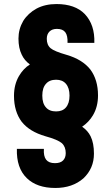

<svg xmlns="http://www.w3.org/2000/svg" viewBox="-20 -746 551 944"><path d="M111.8 129.9Q60.1 79.6 63 -14.2H195.8Q193.4 22 206.8 39.1Q220.2 56.2 250 56.2Q276.9 56.2 290 43Q303.2 29.8 303.2 6.8Q303.2 -24.4 284.2 -42Q263.7 -59.6 203.1 -76.2Q125.5 -98.6 86.9 -147Q48.8 -197.8 48.8 -274.9Q48.8 -330.1 73.2 -372.1Q94.7 -408.7 127 -429.2Q100.1 -448.7 86.9 -477.1Q70.8 -509.8 70.8 -556.2Q70.8 -603 94.2 -643.1Q118.2 -681.2 160.2 -704.1Q202.1 -726.1 257.8 -726.1Q349.1 -726.1 397 -676.8Q446.8 -624 443.8 -535.2H312Q313.5 -570.8 301 -587.4Q288.6 -604 259.8 -604Q236.3 -604 223.1 -590.8Q210 -577.6 210 -555.2Q210 -524.9 229 -508.8Q246.6 -493.7 308.1 -476.1Q384.8 -453.6 423.8 -404.8Q461.9 -354 461.9 -276.9Q461.9 -221.2 437 -179.2Q417 -145.5 383.8 -123Q412.1 -103.5 425.8 -75.2Q441.9 -42.5 441.9 9.8Q441.9 82 390.1 130.9Q335.9 178.2 252 178.2Q161.6 178.2 111.8 129.9ZM304.2 -217.8Q321.8 -238.3 321.8 -275.9Q321.8 -313.5 304.2 -334Q287.1 -354 255.9 -354Q223.1 -354 206.1 -334Q188 -314.5 188 -275.9Q188 -237.3 206.1 -217.8Q222.7 -198.2 255.9 -198.2Q287.6 -198.2 304.2 -217.8Z"/></svg>

Font: D-DIN-PRO Heavy
Style: Bold
Weight: 900
Designer: Charles Nix
Foundry: CyberFei
Version: Version 1.000;hotconv 1.0.109;makeotfexe 2.5.65596